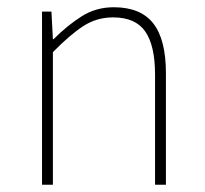

<svg xmlns="http://www.w3.org/2000/svg" viewBox="-20 -510 566 530"><path d="M96 0V-478H122L126 -402H128Q166 -440 205.5 -465Q245 -490 294 -490Q368 -490 403 -445.5Q438 -401 438 -308V0H408V-304Q408 -384 381 -423Q354 -462 292 -462Q247 -462 210 -438Q173 -414 126 -366V0Z"/></svg>

Font: Assistant ExtraLight
Style: Regular
Weight: 200
Designer: Hebrew By Ben Nathan, Latin by Paul Hunt
Version: Version 3.000